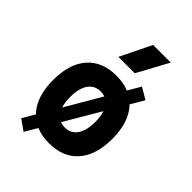

<svg xmlns="http://www.w3.org/2000/svg" viewBox="-247 -905 1079 1079"><g transform="rotate(45 293.0 -365.0)"><path d="M147 65.4 83.5 20.5 437.5 -585 505.9 -544.9ZM293 9.8Q181.2 9.8 119.6 -60.5Q58.1 -130.9 58.1 -258.8Q58.1 -387.2 119.6 -457.3Q181.2 -527.3 293 -527.3Q404.8 -527.3 466.3 -457.3Q527.8 -387.2 527.8 -258.8Q527.8 -130.9 466.3 -60.5Q404.8 9.8 293 9.8ZM293.2 -115.7Q340.8 -115.7 366.7 -153.1Q392.6 -190.5 392.6 -258.9Q392.6 -327.6 366.7 -364.7Q340.7 -401.9 293 -401.9Q245.6 -401.9 219.5 -364.7Q193.4 -327.5 193.4 -258.8Q193.4 -190.4 219.5 -153.1Q245.6 -115.7 293.2 -115.7ZM225.6 -609.4 316.4 -794.9H456.5L356 -609.4Z"/></g></svg>

Font: Cascadia Code
Style: Regular
Weight: 400
Monospace: yes
Designer: Aaron Bell
Foundry: Saja Typeworks
Version: Version 2106.017